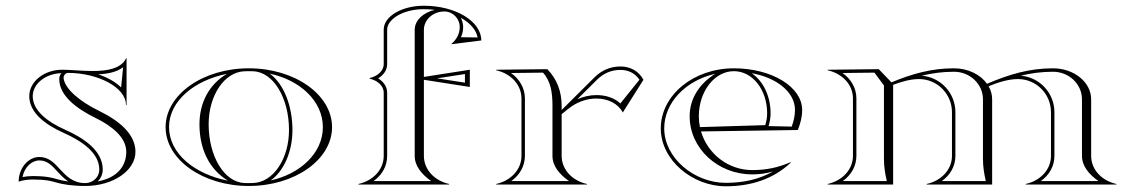

<svg xmlns="http://www.w3.org/2000/svg" viewBox="-20 -643 3952 669"><path d="M322.4 -384C354.8 -385.5 386.3 -391.5 409 -408.7L402 -338.4C382.2 -357.8 354.3 -373.2 322.4 -384ZM45 -10C60.8 -15.5 77.1 -17.5 94 -17.5C139.5 -17.5 158.3 -12.5 176.7 -6.9C195.3 -1.2 230.9 5 277 5C373.6 5 452 -48.3 452 -114C452 -176.5 394.1 -223.1 324.5 -257C258.7 -289.1 205.3 -333.5 201.5 -371.1C201.5 -381 208.7 -389 217.5 -389C319.8 -388.9 419 -339.3 419 -277H421V-440L420 -441C402.4 -403.6 354.1 -395.6 303.2 -395.6C283.1 -395.6 262.5 -396.8 243.2 -398C226.4 -399.1 210.6 -400 197 -400C133.5 -400 82 -358.8 82 -308C82 -251.5 136 -209.4 201.1 -180.4C268.4 -150.4 326 -108.9 326 -52C326 -26.1 304 -5 277 -5C234 -5 210.8 -29.9 188.7 -53.6C168.9 -75.6 149.4 -96 117 -96C78.4 -96 45 -57.5 45 -10ZM194.4 -388C188.7 -382.6 186.5 -375.9 186.5 -367.1C186.5 -310.9 244.3 -265.5 312.5 -232.2C370.8 -203.8 420 -163.9 420 -114C420 -67.9 392.5 -24.3 320.8 -11C331.2 -21.6 338 -36.3 338 -52C338 -117.8 273.3 -161.4 206 -191.4C141.4 -220.1 94 -259.9 94 -308C94 -349.2 136.5 -386.8 194.4 -388ZM217.9 -10.7C201.6 -12.9 188.5 -15.8 180.2 -18.3C161.3 -24.1 140.3 -29.5 94 -29.5C82.2 -29.5 69 -28.3 58.5 -26.1C65.1 -60.9 90.8 -84 117 -84C143.6 -84 159.7 -67.9 179.9 -45.5C190.7 -33.8 202.7 -21 217.9 -10.7Z M923.1 -14.3C969.9 -47.5 999 -115.9 999 -190C999 -273.3 969.1 -350.7 920.1 -386.3C1024.2 -364.5 1105 -291.4 1105 -200C1105 -109.4 1025.7 -36.7 923.1 -14.3ZM707 -210C707 -309.7 761 -392.1 832 -394.7C837.3 -394.9 841.7 -395 847 -395C852.3 -395 856.7 -394.9 862 -394.7C933.4 -392.1 987 -300.4 987 -190C987 -90.3 933 -7.9 862 -5.3C856.7 -5.1 852.3 -5 847 -5C841.7 -5 837.3 -5.1 832 -5.3C760.6 -7.9 707 -99.6 707 -210ZM557 -200C557 -86.8 686.9 5 847 5C1007.1 5 1137 -86.8 1137 -200C1137 -313.2 1007.1 -405 847 -405C686.9 -405 557 -313.2 557 -200ZM773.9 -13.7C659.2 -35.5 569 -107.8 569 -200C569 -291.5 657.7 -363.3 770.9 -385.7C708.1 -349 675 -284.5 675 -210C675 -127.2 706.7 -54.3 773.9 -13.7Z M1317 -100C1317 -51 1279 -13 1229 -2V0H1545V-2C1495 -13 1457 -51 1457 -100V-365L1617 -340V-400L1457 -375V-539C1457 -574.3 1488.8 -603 1528 -603C1557.7 -603 1581.8 -578.7 1581.8 -548.7C1581.8 -525.3 1571.1 -505.7 1553 -490L1554 -489L1657 -502C1657 -568.8 1567.4 -623 1457 -623C1380 -623 1317 -586 1317 -540V-420C1317 -395 1294 -377 1268 -371V-369C1294 -363 1317 -345 1317 -320ZM1425 -100C1425 -63.9 1449.7 -35.3 1482.5 -12H1281.5C1310.6 -32.7 1329 -63.3 1329 -100V-320C1329 -342.7 1314.4 -359.7 1297.6 -370C1315.8 -381.1 1329 -397.7 1329 -420V-540C1329 -574.2 1381.2 -611 1457 -611C1470.4 -611 1481.7 -610.3 1495 -608.7C1455.4 -599.5 1425 -572.8 1425 -539ZM1585.4 -581.2C1619.2 -562.5 1639.7 -537.6 1644.1 -512.5L1586 -513.3C1591.4 -524.6 1593.8 -535.7 1593.8 -548.7C1593.8 -560.3 1590.7 -571.6 1585.4 -581.2ZM1502.7 -370 1600 -385V-355Z M1797 -100C1797 -52.2 1759.9 -13.2 1709 -2V0H2025V-2C1974.1 -13.2 1937 -52.2 1937 -100V-245.1L1959 -263C1990 -288.2 2025.5 -299.7 2058 -299.7C2098.4 -299.7 2134 -281.9 2150 -251L2222 -365C2206.2 -394.8 2176.6 -411.4 2142.2 -411.4C2106.7 -411.4 2076.4 -398.2 2051 -373L1937 -259.8V-274C1937 -323.8 1921.3 -366.7 1887 -402L1709 -400V-398C1759.9 -386.8 1797 -347.8 1797 -300ZM1809 -100V-300C1809 -336.8 1789 -368.7 1760.6 -388.6L1871.9 -389.9C1899.9 -359.2 1905 -318.7 1905 -274V-100C1905 -63.8 1929.8 -35.3 1962.6 -12H1761.4C1790.5 -32.7 1809 -63.9 1809 -100ZM1991.7 -297.2 2059.5 -364.5C2082.9 -387.7 2109.8 -399.4 2142.2 -399.4C2170.5 -399.4 2193.6 -387 2208 -365.2L2141.6 -282.6C2119.9 -302.4 2090.7 -311.7 2058 -311.7C2036.5 -311.7 2013.7 -307 1991.7 -297.2Z M2471.9 -385.8C2417.3 -351.4 2383 -299.9 2383 -238C2383 -126.2 2480.6 -35.4 2600.9 -35.4C2626.9 -35.4 2648.9 -38.3 2673.8 -45.6C2624.8 -17.9 2570.1 -5.9 2508.8 -5.9C2399.1 -5.9 2294.4 -92.5 2294.4 -195.6C2294.4 -284.8 2368.1 -362.2 2471.9 -385.8ZM2775 -260C2775 -340 2669.5 -405 2537 -405C2396.4 -405 2282.4 -311.2 2282.4 -195.6C2282.4 -84.3 2393.7 6.1 2508.8 6.1C2596.8 6.1 2675 -19 2736 -77L2735 -78C2691 -59 2650.3 -50.4 2600.9 -50.4C2516.8 -50.4 2445.4 -107.5 2422.6 -185L2760 -190C2769.1 -213.7 2775 -234.8 2775 -260ZM2598.9 -387.9C2682.8 -373.5 2750 -323.9 2750 -260C2750 -239.4 2745.3 -220.3 2738.6 -201.9L2658 -203.6C2662.2 -217.5 2665 -232.9 2665 -248C2665 -308.3 2639.3 -360.7 2598.9 -387.9ZM2418.8 -200.1C2416.3 -212.3 2415 -225 2415 -238C2415 -324.7 2469.7 -395 2537 -395C2602.1 -395 2653 -330.8 2653 -248C2653 -234.5 2650.4 -220.1 2646.5 -207Z M3297 -252V-100C3297 -51 3259 -13 3209 -2V0H3437V-297C3437 -313.2 3432.6 -328.6 3424.7 -342.5C3457 -355.8 3493.6 -367.5 3527.1 -367.5C3590.5 -367.5 3642 -315.8 3642 -252V-100C3642 -51 3604 -13 3554 -2V0H3870V-2C3820 -13 3782 -51 3782 -100V-297C3782 -356.6 3722.4 -405 3649 -405C3565.9 -405 3496 -383.7 3419.1 -351.1C3396.1 -383.3 3353.2 -405 3304 -405C3225.3 -405 3158.3 -385.9 3086.1 -356.1L3042 -402L2864 -400V-398C2914 -387 2952 -349 2952 -300V-100C2952 -52.2 2914.9 -13.2 2864 -2V0H3092V-347.4C3121.1 -358.5 3152.8 -367.5 3182.1 -367.5C3245.5 -367.5 3297 -315.8 3297 -252ZM3060 -90C3060 -62.3 3063.7 -39 3070 -12H2916.4C2945.5 -32.7 2964 -63.9 2964 -100V-300C2964 -337.4 2944 -368.7 2915.7 -388.6L3026.9 -389.9L3060 -345.2ZM3415 -12 3261.5 -12C3290.6 -32.7 3309 -63.3 3309 -100V-252C3309 -319 3257.3 -374 3191.7 -379.2C3227.7 -388 3264.4 -393 3304 -393C3359.8 -393 3405 -350 3405 -297L3405 -90C3405 -62.3 3408.7 -39 3415 -12ZM3536.7 -379.2C3572.7 -388 3609.5 -393 3649 -393C3704.8 -393 3750 -350 3750 -297V-100C3750 -63.9 3774.7 -35.3 3807.5 -12H3606.5C3635.6 -32.7 3654 -63.3 3654 -100V-252C3654 -319 3602.3 -374 3536.7 -379.2Z"/></svg>

Font: SortefaxS01
Style: Medium
Weight: 500
Designer: gluk
Foundry: gluk
Version: Version 0.261